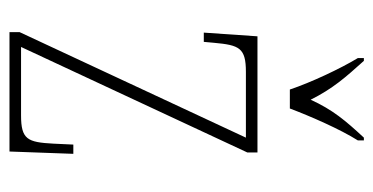

<svg xmlns="http://www.w3.org/2000/svg" viewBox="-216 -590 806 415"><g transform="rotate(90 187.5 -383.0)"><path d="M174 -606H215C232 -651 260 -715 284 -753V-766H278C241 -726 218 -699 196 -651C172 -699 148 -726 112 -766H106V-753C129 -715 159 -651 174 -606ZM50 0H308L313 -138H293L291 -95C288 -39 282 -25 230 -25H82L310 -514V-536H59L51 -420H71L73 -442C78 -497 84 -511 136 -511H278L50 -22Z"/></g></svg>

Font: Noto Serif ExtraCondensed Thin
Style: Regular
Weight: 100
Width: 2
Designer: Monotype Design Team
Foundry: Monotype Imaging Inc.
Version: Version 2.013